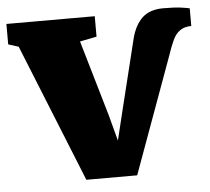

<svg xmlns="http://www.w3.org/2000/svg" viewBox="-59 -610 730 667"><g transform="rotate(-5 305.5 -277.0)"><path d="M22 -473.1 -13.7 -484.4V-555.7H294.4V-484.4L235.8 -472.7L312.5 -210L336.9 -118.2L358.9 -209L422.9 -469.2Q435.1 -514.6 461.2 -538.6Q487.3 -562.5 533.7 -562.5Q571.8 -562.5 594 -559.6Q616.2 -556.6 625.5 -554.2V-492.7Q615.7 -492.7 605.2 -490.2Q594.7 -487.8 584 -480Q570.3 -470.2 560.3 -448.7Q550.3 -427.2 539.1 -393.6L393.1 7.8H215.8Z"/></g></svg>

Font: Merriweather UltraBold
Style: Regular
Weight: 900
Designer: Eben Sorkin ( sorkintype@gmail.com )
Foundry: Eben Sorkin
Version: Version 1.570; ttfautohint (v1.3) -l 8 -r 32 -G 0 -x 0 -H 60